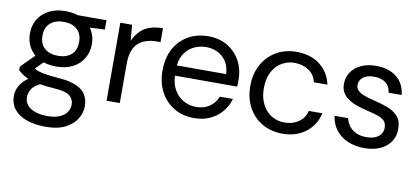

<svg xmlns="http://www.w3.org/2000/svg" viewBox="-68 -742 2623 1202"><g transform="rotate(10 1243.5 -140.5)"><path d="M266 227Q199 227 147 209.5Q95 192 66 156.5Q37 121 37 69Q37 47 46.5 22.5Q56 -2 79.5 -26.5Q103 -51 146 -71L202 -37Q151 -15 135 12Q119 39 119 63Q119 95 137.5 116Q156 137 189.5 148Q223 159 266 159Q310 159 340.5 146.5Q371 134 387 112.5Q403 91 403 61Q403 29 377.5 7Q352 -15 281 -19Q222 -23 182.5 -30Q143 -37 117 -46.5Q91 -56 73.5 -68Q56 -80 42 -93V-116L139 -213L204 -188L112 -96L124 -130Q134 -123 144 -116.5Q154 -110 171.5 -105Q189 -100 219.5 -95.5Q250 -91 300 -87Q367 -82 408 -63.5Q449 -45 467.5 -14.5Q486 16 486 58Q486 100 462.5 138.5Q439 177 390.5 202Q342 227 266 227ZM265 -156Q202 -156 158 -179.5Q114 -203 91 -243Q68 -283 68 -332Q68 -381 91 -420.5Q114 -460 158 -484Q202 -508 265 -508Q328 -508 372 -484Q416 -460 439 -420.5Q462 -381 462 -332Q462 -283 439 -243Q416 -203 372 -179.5Q328 -156 265 -156ZM265 -224Q318 -224 349.5 -251.5Q381 -279 381 -332Q381 -384 349.5 -412Q318 -440 265 -440Q212 -440 180 -412Q148 -384 148 -332Q148 -279 180 -251.5Q212 -224 265 -224ZM345 -428 320 -496H526V-437Z M614 0V-496H689L697 -397H698Q716 -436 741.5 -460.5Q767 -485 802 -496.5Q837 -508 883 -508V-420H860Q825 -420 795.5 -411Q766 -402 744 -383Q722 -364 710 -331.5Q698 -299 698 -252V0Z M1170 12Q1099 12 1044 -20.5Q989 -53 957.5 -111.5Q926 -170 926 -248Q926 -327 957 -385Q988 -443 1043.5 -475.5Q1099 -508 1172 -508Q1245 -508 1297 -475.5Q1349 -443 1377 -390.5Q1405 -338 1405 -276Q1405 -266 1405 -254.5Q1405 -243 1404 -229H989V-294H1322Q1319 -362 1276.5 -400.5Q1234 -439 1170 -439Q1127 -439 1090 -420Q1053 -401 1030.5 -364Q1008 -327 1008 -271V-243Q1008 -182 1031 -141Q1054 -100 1091.5 -79.5Q1129 -59 1170 -59Q1222 -59 1257 -83Q1292 -107 1308 -148H1391Q1378 -102 1348 -66Q1318 -30 1273.5 -9Q1229 12 1170 12Z M1733 12Q1661 12 1604.5 -20.5Q1548 -53 1516 -111.5Q1484 -170 1484 -248Q1484 -326 1516.5 -384.5Q1549 -443 1605.5 -475.5Q1662 -508 1733 -508Q1823 -508 1882.5 -462Q1942 -416 1958 -339H1872Q1862 -386 1823 -412Q1784 -438 1732 -438Q1690 -438 1653 -417Q1616 -396 1593 -353.5Q1570 -311 1570 -248Q1570 -202 1583.5 -166.5Q1597 -131 1619.5 -107Q1642 -83 1671.5 -71Q1701 -59 1732 -59Q1768 -59 1796.5 -70.5Q1825 -82 1845 -104Q1865 -126 1872 -157H1958Q1942 -82 1882 -35Q1822 12 1733 12Z M2253 12Q2194 12 2147 -8.5Q2100 -29 2071.5 -66.5Q2043 -104 2036 -155H2122Q2128 -129 2144 -107Q2160 -85 2187.5 -71.5Q2215 -58 2254 -58Q2290 -58 2313 -68.5Q2336 -79 2347 -96.5Q2358 -114 2358 -134Q2358 -163 2343.5 -178.5Q2329 -194 2300.5 -203.5Q2272 -213 2233 -222Q2203 -229 2172 -239Q2141 -249 2115.5 -264.5Q2090 -280 2074.5 -303.5Q2059 -327 2059 -362Q2059 -404 2081 -437Q2103 -470 2143.5 -489Q2184 -508 2239 -508Q2318 -508 2368.5 -469Q2419 -430 2427 -356H2344Q2340 -395 2312.5 -417Q2285 -439 2238 -439Q2192 -439 2168 -419.5Q2144 -400 2144 -369Q2144 -350 2157.5 -336Q2171 -322 2197.5 -312Q2224 -302 2261 -293Q2308 -282 2349 -267Q2390 -252 2416.5 -223.5Q2443 -195 2443 -143Q2444 -98 2420.5 -62.5Q2397 -27 2354.5 -7.5Q2312 12 2253 12Z"/></g></svg>

Font: DM Sans 28pt
Style: Regular
Weight: 400
Version: Version 4.004;gftools[0.9.30]